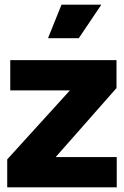

<svg xmlns="http://www.w3.org/2000/svg" viewBox="-20 -804 532 824"><path d="M11 0H481V-130H219L480 -426V-546H24V-416H280L11 -120ZM186 -640H318L415 -784H244Z"/></svg>

Font: Plus Jakarta Sans ExtraBold
Style: Regular
Weight: 800
Designer: Gumpita Rahayu
Foundry: Tokotype
Version: Version 2.004; ttfautohint (v1.8.3)